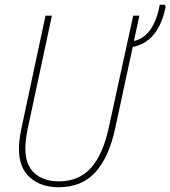

<svg xmlns="http://www.w3.org/2000/svg" viewBox="-20 -780 719 810"><path d="M227 10Q325 10 382.5 -53.5Q440 -117 466 -239L540 -582Q649 -603 679 -752L675 -760H654Q629 -626 545 -607L568 -714H542L439 -242Q415 -130 364.5 -72.5Q314 -15 228 -15Q164 -15 125.5 -49.5Q87 -84 87 -152Q87 -188 96 -233L199 -714H172L69 -232Q60 -186 60 -151Q60 -72 106.5 -31Q153 10 227 10Z"/></svg>

Font: Noto Sans UI SemiCondensed Thin
Style: Italic
Weight: 250
Width: 4
Italic angle: -12°
Designer: Monotype Design Team
Foundry: Monotype Imaging Inc.
Version: Version 1.901